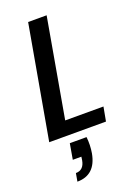

<svg xmlns="http://www.w3.org/2000/svg" viewBox="-177 -767 799 1110"><g transform="rotate(-20 222.0 -212.5)"><path d="M132.8 45.9H235.8Q241.2 96.2 232.9 145Q210 270 98.1 270L106.9 220.2Q155.8 220.2 166 163.1L168.9 142.1H116.2ZM146 -694.8H259.8L152.8 -86.9H388.2L372.1 0H22.9Z"/></g></svg>

Font: SVN-Poppins Medium
Style: Italic
Weight: 500
Italic angle: -10°
Designer: Ninad Kale (Devanagari), Jonny Pinhorn (Latin)
Foundry: Indian Type Foundry
Version: Version 3.002 2017